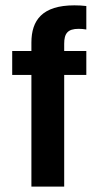

<svg xmlns="http://www.w3.org/2000/svg" viewBox="-20 -688 363 708"><path d="M216.7 0V-411.7H298.3V-500H216.7V-526.7C216.7 -564.2 229.2 -581.7 270 -581.7C279.2 -581.7 290 -580.8 298.3 -579.2V-665.8C284.2 -667.5 269.2 -668.3 254.2 -668.3C135.8 -668.3 95.8 -613.3 95.8 -530.8V-500H25V-411.7H95.8V0Z"/></svg>

Font: Familjen Grotesk SemiBold
Style: Regular
Weight: 600
Designer: Anders Wikstroem, Jonas Baeckman, Matilda Gysing, Kristian Moeller
Foundry: Familjen STHLM AB
Version: Version 2.000